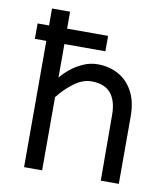

<svg xmlns="http://www.w3.org/2000/svg" viewBox="-80 -770 731 838"><g transform="rotate(10 285.5 -351.5)"><path d="M32.2 -559.6V-627.9H344.7V-559.6ZM422.9 0 421.9 -290Q421.9 -353.5 394 -386.7Q366.2 -419.9 308.6 -419.9Q269.5 -419.9 231 -391.1Q192.4 -362.3 163.1 -324.2V-411.1Q178.7 -430.7 203.1 -450.7Q227.5 -470.7 258.3 -484.4Q289.1 -498 322.3 -498Q372.1 -498 413.1 -476.1Q454.1 -454.1 478.5 -409.7Q502.9 -365.2 502.9 -297.9V0ZM83 0V-703.1H163.1V0Z"/></g></svg>

Font: Sen
Style: Regular
Weight: 400
Designer: Kosal Sen, Philatype
Foundry: Philatype
Version: Version 2.000;gftools[0.9.31]